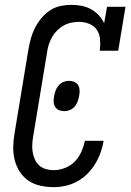

<svg xmlns="http://www.w3.org/2000/svg" viewBox="-20 -763 540 791"><path d="M201 8Q173 8 146 2Q119 -4 97.5 -18.5Q76 -33 61.5 -55.5Q47 -78 40.5 -104Q34 -130 34.5 -158Q35 -186 40 -214L97 -559Q101 -582 107 -604Q113 -626 123.5 -647Q134 -668 149.5 -687Q165 -706 185 -719.5Q205 -733 228 -738Q251 -743 273 -743Q295 -743 316 -739Q337 -735 355 -725Q373 -715 387 -700Q401 -685 409 -667L421 -735H497L467 -554H391Q394 -576 392.5 -598.5Q391 -621 380 -638.5Q369 -656 348.5 -664.5Q328 -673 306 -673Q290 -673 273.5 -669.5Q257 -666 242.5 -658Q228 -650 215.5 -637.5Q203 -625 194.5 -610Q186 -595 181 -579.5Q176 -564 174 -548L117 -203Q114 -186 113 -169.5Q112 -153 114.5 -137Q117 -121 123.5 -106.5Q130 -92 141.5 -81.5Q153 -71 169 -66.5Q185 -62 201 -62Q224 -62 247.5 -71Q271 -80 288 -97.5Q305 -115 315 -137.5Q325 -160 330 -183H407Q403 -159 394.5 -135Q386 -111 372.5 -88.5Q359 -66 340 -47Q321 -28 298 -15.5Q275 -3 250.5 2.5Q226 8 201 8ZM246 -305Q235 -305 225 -308.5Q215 -312 209 -320Q203 -328 201.5 -339Q200 -350 202 -360L203 -367Q205 -378 209 -389.5Q213 -401 221 -410.5Q229 -420 240.5 -425Q252 -430 264 -430Q274 -430 284 -426.5Q294 -423 300 -415Q306 -407 307.5 -396Q309 -385 307 -375L306 -368Q304 -357 300 -345.5Q296 -334 288 -324.5Q280 -315 268.5 -310Q257 -305 246 -305Z"/></svg>

Font: Iosevka Slab Oblique
Style: Regular
Weight: 400
Italic angle: -9°
Monospace: yes
Designer: Belleve Invis
Foundry: Belleve Invis
Version: Version 11.1.1; ttfautohint (v1.8.3)